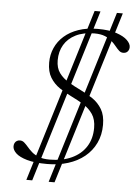

<svg xmlns="http://www.w3.org/2000/svg" viewBox="-59 -818 684 960"><g transform="rotate(5 283.5 -337.5)"><path d="M222 98 488.5 -773H518L251.5 98ZM110 98 376.5 -773H406L139.5 98ZM216.5 -13Q281 -13 327.8 -34.8Q374.5 -56.5 399.8 -96.2Q425 -136 425 -190Q425 -232.5 406.8 -259.2Q388.5 -286 359.8 -303.8Q331 -321.5 298.8 -337Q266.5 -352.5 237.8 -372Q209 -391.5 190.8 -421Q172.5 -450.5 172.5 -496.5Q172.5 -536 187.8 -570.2Q203 -604.5 232.2 -630.2Q261.5 -656 303.8 -670.5Q346 -685 399.5 -685Q458 -685 494.8 -672.5Q531.5 -660 549.2 -642.5Q567 -625 567 -608Q567 -595 559.2 -586Q551.5 -577 537 -577Q525 -577 515.8 -585.5Q506.5 -594 496.5 -606.5Q486.5 -619 472.8 -631.5Q459 -644 438.2 -652.5Q417.5 -661 386 -661Q330.5 -661 292 -641.8Q253.5 -622.5 233.8 -589Q214 -555.5 214 -511.5Q214 -472.5 232.2 -447.8Q250.5 -423 279.5 -405.8Q308.5 -388.5 341 -373Q373.5 -357.5 402.5 -337.8Q431.5 -318 449.8 -287.5Q468 -257 468 -209.5Q468 -158.5 448.5 -117.8Q429 -77 394 -48.5Q359 -20 311.2 -5Q263.5 10 207 10Q144 10 105.2 -1.2Q66.5 -12.5 49 -29.2Q31.5 -46 31.5 -63.5Q31.5 -73 35.2 -80.2Q39 -87.5 45.8 -91.5Q52.5 -95.5 61.5 -95.5Q73.5 -95.5 83 -87.2Q92.5 -79 102.8 -66.8Q113 -54.5 127.2 -42Q141.5 -29.5 163 -21.2Q184.5 -13 216.5 -13Z"/></g></svg>

Font: Newsreader 24pt Light
Style: Italic
Weight: 300
Italic angle: -17°
Designer: Hugues Gentile
Foundry: Production Type
Version: Version 1.003